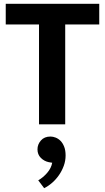

<svg xmlns="http://www.w3.org/2000/svg" viewBox="-20 -650 548 1004"><path d="M499 -630V-522H321V0H184V-522H10V-630ZM235 198Q211 193 193.5 175.5Q176 158 176 131Q176 105 194 84.5Q212 64 244 64Q257 64 271 69.5Q285 75 296.5 86.5Q308 98 315.5 117Q323 136 323 163Q323 191 313.5 217Q304 243 288.5 265.5Q273 288 253 305.5Q233 323 211 334L180 293Q206 278 227 253.5Q248 229 253 201Z"/></svg>

Font: Mukta Mahee
Style: Bold
Weight: 700
Designer: Shuchita Grover, Noopur Datye, Girish Dalvi, Yashodeep Gholap
Foundry: Ek Type
Version: Version 2.538;PS 1.000;hotconv 16.6.51;makeotf.lib2.5.65220;